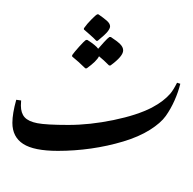

<svg xmlns="http://www.w3.org/2000/svg" viewBox="-20 -935 1215 1211"><path d="M58.1 -160.2Q58.1 -218.8 82.5 -305.7L113.3 -301.3Q111.8 -286.6 111.8 -269Q111.8 -221.7 135.5 -195.3Q159.2 -168.9 215.3 -158Q271.5 -147 411.1 -147Q546.9 -147 695.8 -177.7Q844.7 -208.5 937 -255.9Q978 -277.8 1006.3 -299.8Q1034.7 -321.8 1054 -344.2Q1073.2 -366.7 1096.7 -413.1L1117.2 -406.7Q1105 -356 1081.1 -302Q1057.1 -248 1025.6 -203.6Q994.1 -159.2 925 -115.7Q856 -72.3 757.6 -42.7Q659.2 -13.2 554.7 1.7Q450.2 16.6 345.2 16.6Q194.3 16.6 126.2 -27.3Q58.1 -71.3 58.1 -160.2ZM595.2 -603ZM576.7 255.9ZM527.3 45.9ZM435.1 -578.6V-587.4Q447.8 -605.5 479.2 -640.6Q510.7 -675.8 522.5 -683.1H531.2Q585.4 -648.4 599.1 -627.4Q612.3 -643.6 636.2 -669.4Q660.2 -695.3 669.9 -701.7H678.7Q717.3 -676.8 737.1 -657.5Q756.8 -638.2 756.8 -617.2Q756.8 -580.1 676.8 -522H668Q634.3 -556.2 604.5 -580.1Q589.4 -548.8 526.9 -503.9H518.1Q474.6 -546.9 435.1 -578.6ZM509.3 -749V-756.8Q529.3 -785.2 557.4 -813.2Q585.4 -841.3 592.8 -844.7H600.6Q631.3 -823.7 652.8 -805.2Q674.3 -786.6 674.3 -769Q674.3 -755.9 659.4 -736.6Q644.5 -717.3 596.2 -677.7H587.4Q576.7 -689.9 546.4 -716.8Q516.1 -743.7 509.3 -749ZM595.2 -602.1ZM595.2 -915ZM595.2 -500Z"/></svg>

Font: Noto Nastaliq Urdu
Style: Regular
Weight: 400
Designer: Monotype Design Team
Foundry: Monotype Imaging Inc.
Version: Version 1.02 uh